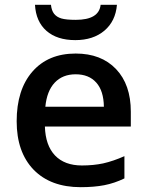

<svg xmlns="http://www.w3.org/2000/svg" viewBox="-20 -774 616 804"><path d="M317.9 9.8Q191.9 9.8 120.6 -63.5Q49.8 -137.2 49.8 -266.1Q49.8 -398.4 115.7 -474.1Q181.6 -549.8 296.9 -549.8Q403.8 -549.8 465.8 -484.9Q527.8 -419.9 527.8 -306.2V-244.1H168Q170.4 -165 210.4 -123Q250.5 -81.1 323.2 -81.1Q371.1 -81.1 412.1 -89.8Q455.1 -99.6 501 -120.1V-26.9Q459.5 -6.8 416.7 1.5Q374 9.8 317.9 9.8ZM296.9 -462.9Q242.2 -462.9 209.2 -428Q176.3 -393.1 169.9 -327.1H415Q414.1 -393.6 383.1 -428.2Q352.1 -462.9 296.9 -462.9ZM295.4 -606Q218.8 -606 174.6 -644.8Q130.4 -683.6 126.5 -753.9H193.4Q195.8 -730 206.5 -716.3Q217.3 -702.6 236.8 -696.8Q256.8 -690.9 297.4 -690.9Q394.5 -690.9 401.4 -753.9H469.7Q463.9 -685.1 417 -645.5Q370.1 -606 295.4 -606Z"/></svg>

Font: Open Sans
Style: SemiBold
Weight: 600
Foundry: Ascender Corporation
Version: Version 1.10